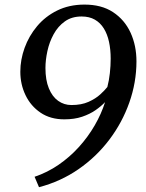

<svg xmlns="http://www.w3.org/2000/svg" viewBox="-20 -768 624 820"><path d="M146.6 31.5 127.7 -13Q182.2 -31.3 230.1 -64.2Q278 -97.1 317.1 -140.3Q356.1 -183.5 384.5 -232.6Q412.9 -281.7 428.7 -331.8Q412.3 -314.4 388.1 -297.6Q363.9 -280.7 330.9 -269.5Q297.9 -258.3 254.5 -258.3Q195.3 -258.3 153.3 -286.7Q111.3 -315.1 89.1 -361.4Q66.8 -407.7 66.8 -461.7Q66.8 -513 85.1 -563.6Q103.4 -614.2 138.3 -656Q173.2 -697.8 223.9 -722.9Q274.5 -748 339 -748.4Q413.1 -748.9 462.8 -716.1Q512.4 -683.4 537.7 -628.2Q562.9 -573.1 562.8 -505.3Q562.6 -416 532.4 -330.4Q502.3 -244.8 447 -171.6Q391.7 -98.3 315.4 -45.5Q239 7.3 146.6 31.5ZM285.1 -319.4Q328 -319.4 358.3 -333.1Q388.7 -346.8 408.3 -364.9Q428 -383 438.5 -396.4Q445.7 -424 449.2 -455.7Q452.7 -487.3 452.7 -517.5Q452.7 -556.3 445.6 -589.1Q438.6 -621.8 423.6 -646.2Q408.6 -670.6 385.1 -684.1Q361.6 -697.6 328.4 -697.6Q286.4 -697.6 257 -676.6Q227.6 -655.6 209.2 -622Q190.8 -588.4 182.5 -550.1Q174.1 -511.7 174.1 -477.3Q174.1 -426 188.7 -390.6Q203.2 -355.3 228.4 -337.3Q253.6 -319.4 285.1 -319.4Z"/></svg>

Font: Merriweather 7pt Light
Style: Italic
Weight: 300
Italic angle: -7.8°
Designer: Eben Sorkin
Foundry: Eben Sorkin
Version: Version 2.200;gftools[0.9.31]